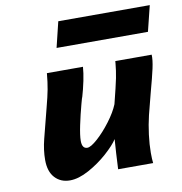

<svg xmlns="http://www.w3.org/2000/svg" viewBox="-82 -802 846 891"><g transform="rotate(-10 341.0 -356.5)"><path d="M413.6 -140.6Q397 -114.3 356 -77.6Q314.9 -41 266.1 -14.4Q217.3 12.2 176.8 12.2Q133.3 12.2 106.2 -17.1Q79.1 -46.4 79.1 -101.1Q79.1 -147.5 91.8 -197.8L128.4 -340.8Q141.1 -388.7 147.2 -421.1Q153.3 -453.6 157.2 -496.6H327.1Q323.2 -439.9 297.4 -351.1Q302.7 -374.5 290 -327.4Q277.3 -280.3 267.3 -232.7Q257.3 -185.1 257.3 -159.7Q257.3 -123 282.2 -123Q298.8 -123 331.1 -151.9Q363.3 -180.7 394.8 -222.4Q426.3 -264.2 440.9 -300.3Q461.9 -383.3 468.8 -417.7Q475.6 -452.1 478.5 -484.9Q478.5 -488.8 479.5 -496.6H650.9Q652.3 -472.7 643.6 -432.6Q634.8 -392.6 616.2 -324.7Q598.6 -258.3 589.8 -222.2Q579.6 -179.7 573.7 -133.3Q567.9 -86.9 567.9 -48.8Q567.9 -17.6 570.3 0H405.3Q406.2 -23.9 409.2 -75.2Q412.1 -126.5 413.6 -140.6ZM251 -724.6H682.1L652.3 -604H221.7Z"/></g></svg>

Font: Lesson One Extra
Style: Italic
Weight: 800
Italic angle: -14°
Designer: But Ko, Victor Gaultney, Annie Olsen, Julie Remington, Don Collingsworth, Eric Hays, Becca Hirsbrunner
Version: Version 1.100